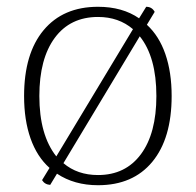

<svg xmlns="http://www.w3.org/2000/svg" viewBox="-20 -534 577 566"><path d="M486 -251Q486 -126 429 -57Q372 12 269 12Q199 12 148 -22L128 11Q112 10 104 -3L126 -39Q89 -72 70 -126Q51 -180 51 -251Q51 -376 108.5 -445Q166 -514 269 -514Q341 -514 390 -480L411 -514Q428 -514 436 -499L413 -461Q449 -428 467.5 -374.5Q486 -321 486 -251ZM146 -73 372 -448Q330 -484 269 -484Q187 -484 141.5 -422.5Q96 -361 96 -251Q96 -136 146 -73ZM441 -251Q441 -366 392 -427L167 -53Q208 -18 269 -18Q350 -18 395.5 -79.5Q441 -141 441 -251Z"/></svg>

Font: Arima Madurai ExtraLight
Style: Regular
Weight: 275
Designer: Joana Correia and Natanael Gama
Foundry: NDISCOVER
Version: Version 1.020